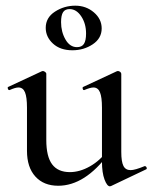

<svg xmlns="http://www.w3.org/2000/svg" viewBox="-20 -645 537 676"><path d="M75 -114V-266Q75 -303 68 -320Q61 -337 45 -337Q34 -337 14 -328H12Q9 -328 7.5 -333Q6 -338 9 -339L127 -394L131 -395Q134 -395 138.5 -392Q143 -389 143 -385V-152Q143 -94 163.5 -66.5Q184 -39 226 -39Q261 -39 297 -59.5Q333 -80 358 -115L363 -104Q279 9 185 9Q134 9 104.5 -23.5Q75 -56 75 -114ZM440 -46Q455 -46 489 -60H490Q494 -60 496 -55.5Q498 -51 495 -49L371 10L367 11Q357 11 348 -13Q339 -37 339 -76V-266Q339 -303 332 -320Q325 -337 309 -337Q298 -337 277 -328H275Q272 -328 271 -333Q270 -338 273 -339L391 -394L395 -395Q399 -395 403 -392Q407 -389 407 -385V-110Q407 -76 414.5 -61Q422 -46 440 -46ZM141 -547Q141 -583 173.5 -604Q206 -625 245 -625Q283 -625 310.5 -601.5Q338 -578 338 -545Q338 -510 306.5 -489Q275 -468 235 -468Q192 -468 166.5 -491.5Q141 -515 141 -547ZM283 -527Q283 -562 266 -587.5Q249 -613 225 -613Q209 -613 202 -602Q195 -591 195 -567Q195 -533 210.5 -506Q226 -479 251 -479Q268 -479 275.5 -490.5Q283 -502 283 -527Z"/></svg>

Font: Cormorant Garamond Medium
Style: Regular
Weight: 500
Designer: Christian Thalmann (Catharsis Fonts)
Foundry: Catharsis Fonts
Version: Version 4.000